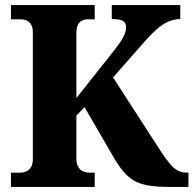

<svg xmlns="http://www.w3.org/2000/svg" viewBox="-20 -734 760 754"><path d="M23 0V-56H58Q72 -56 83.5 -61Q95 -66 102 -78Q109 -90 109 -110V-606Q109 -625 103 -636Q97 -647 86.5 -652.5Q76 -658 62 -658H23V-714H352V-658H323Q311 -658 301 -652.5Q291 -647 285.5 -635.5Q280 -624 280 -604V-349L418 -523Q437 -547 449.5 -564.5Q462 -582 468.5 -597.5Q475 -613 475 -628Q475 -645 462.5 -652Q450 -659 419 -659V-714H688V-659Q662 -659 638.5 -648Q615 -637 593.5 -617.5Q572 -598 550 -573L424 -430L610 -142Q631 -110 647 -91Q663 -72 678.5 -64Q694 -56 715 -56H720V0H643Q594 0 560.5 -6Q527 -12 504 -26Q481 -40 462 -63.5Q443 -87 423 -122L312 -313L280 -280V-110Q280 -91 287 -79Q294 -67 305.5 -61.5Q317 -56 331 -56H352V0Z"/></svg>

Font: Noto Serif Khmer SemiCondensed ExtraBold
Style: Regular
Weight: 800
Width: 4
Designer: Danh Hong and the Monotype Design Team
Foundry: Monotype Imaging Inc.
Version: Version 2.004